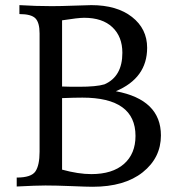

<svg xmlns="http://www.w3.org/2000/svg" viewBox="-20 -713 669 734"><path d="M334 1Q312 1 252.9 -1.5Q193.8 -3.9 153.8 -3.9Q118.7 -3.9 43.9 0V-34.2Q99.6 -34.2 115.5 -57.9Q131.3 -81.5 131.3 -132.8V-585Q131.3 -627 115.2 -643.1Q99.1 -659.2 54.2 -659.2V-693.4Q116.7 -689.5 177.7 -689.5Q212.4 -689.5 262.7 -691.4Q313 -693.4 329.1 -693.4Q426.8 -693.4 484.6 -648.2Q542.5 -603 542.5 -530.3Q542.5 -414.6 422.9 -364.3Q595.2 -332 595.2 -195.3Q595.2 -109.9 525.6 -54.4Q456.1 1 334 1ZM329.1 -47.4Q409.7 -47.4 453.9 -86.2Q498 -125 498 -193.4Q498 -339.8 294.9 -339.8Q264.6 -339.8 217.3 -337.9V-64.5Q279.8 -47.4 329.1 -47.4ZM281.7 -381.3Q349.1 -381.3 379.4 -390.6Q447.8 -420.4 447.8 -511.2Q447.8 -572.8 409.7 -608.9Q371.6 -645 301.8 -645Q278.8 -645 217.3 -635.3V-382.3Q239.3 -381.3 281.7 -381.3Z"/></svg>

Font: Kelvinch
Style: Regular
Weight: 400
Designer: Paul James MIller
Foundry: High-Logic / Made with FontCreator
Version: Version 3.30 September 23, 2016